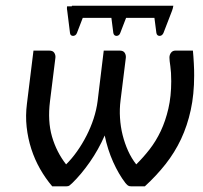

<svg xmlns="http://www.w3.org/2000/svg" viewBox="-20 -655 715 675"><path d="M69.3 0ZM163.6 0Q139.6 -28.3 120.8 -61.3Q102.1 -94.2 90.1 -131.3Q78.1 -168.5 73.7 -208.5Q69.3 -248.5 74.7 -290.5L97.7 -477.1H153.3Q166 -477.1 170.9 -469.2Q175.8 -461.4 174.8 -452.1L155.8 -299.3Q147 -229.5 162.8 -174.8Q178.7 -120.1 212.4 -77.1Q232.4 -96.7 250.7 -122.6Q269 -148.4 283.9 -177.5Q298.8 -206.5 309.1 -237.8Q319.3 -269 323.2 -299.8L344.7 -477.1H400.9Q413.6 -477.1 418.5 -469.2Q423.3 -461.4 422.4 -452.1L403.8 -302.2Q399.9 -271.5 401.9 -240.5Q403.8 -209.5 411.1 -180.2Q418.5 -150.9 430.4 -124.5Q442.4 -98.1 459 -77.1Q483.4 -101.1 505.9 -129.9Q528.3 -158.7 545.2 -194.3Q562 -230 572 -273.4Q582 -316.9 582 -369.6Q582 -400.9 578.9 -421.9Q575.7 -442.9 575.7 -452.6Q575.7 -462.4 581.3 -469.7Q586.9 -477.1 596.7 -477.1H658.2Q659.2 -468.3 659.9 -456.5Q660.6 -444.8 661.4 -432.6Q662.1 -420.4 662.4 -409.2Q662.6 -397.9 662.6 -389.2Q662.6 -323.2 650.6 -268.3Q638.7 -213.4 616.5 -166Q594.2 -118.7 562 -77.9Q529.8 -37.1 489.3 0H440.4Q433.6 0 429.7 -2.9Q425.8 -5.9 420.9 -11.7Q397.5 -42 377.9 -85.4Q358.4 -128.9 348.1 -178.7Q326.2 -128.9 295.9 -85.4Q265.6 -42 233.9 -11.2Q227.5 -5.4 224.1 -2.7Q220.7 0 213.9 0ZM232.4 -632.8 232.9 -634.8H589.4Q588.4 -629.4 587.6 -626Q586.9 -622.6 585 -617.7L554.7 -539.1Q552.2 -533.7 548.6 -531.2Q544.9 -528.8 541 -528.8Q537.1 -528.8 533.9 -531.2Q530.8 -533.7 529.8 -539.1L522.9 -592.3H423.3L402.8 -539.1Q400.9 -533.7 397.2 -531.2Q393.6 -528.8 389.6 -528.8Q385.7 -528.8 382.6 -531.2Q379.4 -533.7 378.4 -539.1L371.6 -592.3H271L250.5 -539.1Q248.5 -533.7 244.6 -531.2Q240.7 -528.8 236.8 -528.8Q232.9 -528.8 229.7 -531.2Q226.6 -533.7 226.1 -539.1L216.3 -617.7Q215.3 -622.1 215.3 -627.4Q215.3 -632.8 215.8 -632.8Z"/></svg>

Font: Carlito
Style: Italic
Weight: 400
Italic angle: -7°
Designer: Lukasz Dziedzic
Foundry: tyPoland Lukasz Dziedzic
Version: Version 1.104